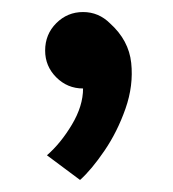

<svg xmlns="http://www.w3.org/2000/svg" viewBox="-20 -139 288 319"><path d="M118 8Q92 8 73.5 -10.5Q55 -29 55 -55Q55 -82 73.5 -100.5Q92 -119 118 -119Q144 -119 163 -100Q194 -72 198 -34.5Q202 3 188.5 41.5Q175 80 153.5 111.5Q132 143 113 160L58 119Q81 99 99.5 68Q118 37 118 8Z"/></svg>

Font: Epunda Sans Medium
Style: Regular
Weight: 500
Designer: Simon Atzbach
Foundry: typofactur
Version: Version 2.204; ttfautohint (v1.8.4.7-5d5b)